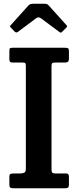

<svg xmlns="http://www.w3.org/2000/svg" viewBox="-20 -1005 418 1025"><path d="M255 -650.5V-101Q255 -87.5 259.5 -83.2Q264 -79 276.5 -79H333Q348 -79 348 -62.5V-18.5Q348 -7.5 343.5 -3.8Q339 0 326.5 0H51.5Q39 0 34.5 -4Q30 -8 30 -19.5V-62Q30 -72.5 34.8 -75.8Q39.5 -79 54.5 -79H87Q100.5 -79 109.2 -83Q118 -87 118 -103.5V-651Q118 -662.5 115.8 -666.8Q113.5 -671 101 -671H50Q38.5 -671 34.2 -674.5Q30 -678 30 -688.5V-732.5Q30 -744.5 33.2 -747.2Q36.5 -750 48 -750H327.5Q340.5 -750 344.2 -746.5Q348 -743 348 -729.5V-694Q348 -679 342.5 -675Q337 -671 325.5 -671H276Q262.5 -671 258.8 -667.5Q255 -664 255 -650.5ZM57 -837.5 39 -856.5Q33.5 -862 33.2 -864Q33 -866 38.5 -872L132.5 -976.5Q140 -985 159 -985H216.5Q226.5 -985 230.8 -983Q235 -981 239.5 -976.5L335.5 -870Q341 -864.5 334.5 -858L312 -835.5Q306.5 -830 304.5 -830.2Q302.5 -830.5 296 -835L198.5 -907.5Q185.5 -917 173.5 -908L75 -834.5Q66.5 -828 57 -837.5Z"/></svg>

Font: Besley* Narrow Semi
Style: Regular
Weight: 600
Width: 4
Designer: Owen Earl
Foundry: indestructible type*
Version: Version 3.000; ttfautohint (v1.8.3)